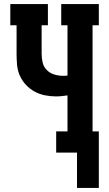

<svg xmlns="http://www.w3.org/2000/svg" viewBox="-20 -755 540 950"><path d="M361 175V0H258V-105H314V-283Q300 -281 285.5 -279.5Q271 -278 257 -278Q229 -278 202 -283.5Q175 -289 151 -302Q127 -315 108 -335.5Q89 -356 78 -381Q67 -406 64.5 -433.5Q62 -461 62 -489V-630H31V-735H217V-630H186V-489Q186 -467 191 -445.5Q196 -424 211.5 -408.5Q227 -393 248 -386.5Q269 -380 291 -380Q297 -380 302.5 -380Q308 -380 314 -381V-630H283V-735H469V-630H438V-105H469V175Z"/></svg>

Font: Iosevka Curly Slab Extrabold
Style: Regular
Weight: 800
Monospace: yes
Designer: Belleve Invis
Foundry: Belleve Invis
Version: Version 22.1.2; ttfautohint (v1.8.4)